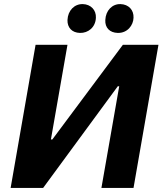

<svg xmlns="http://www.w3.org/2000/svg" viewBox="-20 -919 795 939"><path d="M32 0H191L556 -497H563L476 0H633L755 -700H581L236 -237H229L310 -700H154ZM371 -758C411 -757 447 -785 449 -832C451 -870 424 -898 385 -899C344 -900 312 -868 310 -821C309 -784 332 -759 371 -758ZM556 -758C604 -757 632 -796 633 -832C635 -870 609 -898 569 -899C529 -900 497 -868 495 -821C493 -784 516 -759 556 -758Z"/></svg>

Font: Fixel Display
Style: Bold Italic
Weight: 700
Italic angle: -10°
Designer: AlfaBravo + MacPaw
Foundry: Kyrylo Tkachov, Marchela Mozhyna, Serhii Makarenko, Maria Weinstein, Zakhar Kryvoshyya
Version: Version 1.210;Glyphs 3.2 (3217)